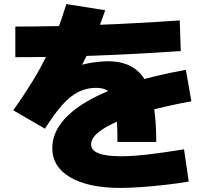

<svg xmlns="http://www.w3.org/2000/svg" viewBox="-20 -845 1040 940"><path d="M555 -150Q555 -258 546.5 -315.5Q538 -373 515.5 -394Q493 -415 450 -415Q405 -415 365 -395.5Q325 -376 285.5 -332Q246 -288 200 -215L45 -305Q96 -377 134 -438.5Q172 -500 201.5 -559.5Q231 -619 256 -683Q281 -747 305 -825L495 -795Q467 -713 436.5 -642.5Q406 -572 371 -508L355 -520Q390 -532 431.5 -538.5Q473 -545 509 -545Q593 -545 645 -505Q697 -465 721 -378Q745 -291 745 -150ZM570 75Q413 75 324.5 23.5Q236 -28 236 -120Q236 -184 279 -241.5Q322 -299 405.5 -348Q489 -397 611 -436Q733 -475 890 -503L917 -349Q801 -328 710 -303Q619 -278 555.5 -250.5Q492 -223 459 -195Q426 -167 426 -138Q426 -109 462.5 -94.5Q499 -80 572 -80Q627 -80 702 -88.5Q777 -97 881 -114L904 44Q851 53 789.5 60Q728 67 670.5 71Q613 75 570 75ZM55 -715Q424 -715 860 -745L865 -595Q426 -565 55 -565Z"/></svg>

Font: M PLUS 2 Thin Black
Style: Regular
Weight: 900
Version: Version 1.001